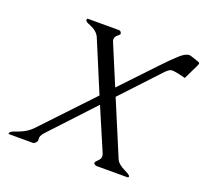

<svg xmlns="http://www.w3.org/2000/svg" viewBox="-119 -830 1041 972"><g transform="rotate(20 401.5 -344.0)"><path d="M170.9 -38.1V-19Q169.4 -13.2 163.1 -6.6Q156.7 0 149.9 0H23.9Q18.1 0 18.1 -2.9L19 -5.4Q21 -13.2 37.6 -20L65.4 -30.3Q105.5 -45.9 130.4 -71.3L384.8 -340.8L270.5 -614.3Q257.8 -642.6 217.8 -659.2Q206.5 -663.1 200.2 -667Q189.9 -673.8 191.9 -680.7L192.4 -682.6Q193.4 -685.5 197.8 -685.5H363.3Q371.6 -685.5 375.5 -679.2Q379.4 -672.9 378.9 -669.9Q378.4 -667 373.8 -662.8Q369.1 -658.7 363.3 -653.6Q357.4 -648.4 355 -641.1L354.5 -638.7Q352.1 -627.4 357.4 -616.7L445.8 -405.8L618.2 -587.9Q662.6 -634.8 692.4 -661.6Q722.2 -688.5 742.7 -688.5Q747.6 -688.5 752 -687L796.9 -671.9Q803.2 -668.9 803.2 -665Q803.2 -661.1 800.3 -654.8L760.3 -571.8L730.5 -579.1Q705.6 -585 689.5 -585.9H688Q672.4 -585.9 651.4 -563L463.9 -362.3L585.9 -71.3Q595.7 -46.4 638.7 -26.4Q649.4 -21.5 655.3 -17.6Q666.5 -10.3 665.5 -5.4Q664.1 0 658.7 0H493.2Q488.8 0 483.9 -2.9Q475.6 -7.8 477.1 -13.2Q478.5 -18.6 488.8 -28.3Q499 -38.1 501.5 -44.4L502.4 -47.9Q504.9 -57.6 501 -68.8L403.3 -297.4L192.9 -71.8Q173.8 -51.8 170.9 -38.1Z"/></g></svg>

Font: Caudex
Style: Italic
Weight: 400
Italic angle: -13°
Version: Version 1.04